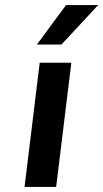

<svg xmlns="http://www.w3.org/2000/svg" viewBox="-20 -739 408 759"><path d="M202 0 262 -491H137L77 0ZM241 -719 126 -563H223L368 -719Z"/></svg>

Font: Falling Sky
Style: MedObl
Weight: 500
Designer: Paul D. Hunt
Foundry: Adobe Systems Incorporated
Version: Version 1.02